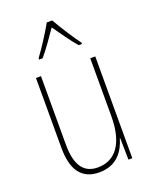

<svg xmlns="http://www.w3.org/2000/svg" viewBox="-144 -844 746 934"><g transform="rotate(-20 229.0 -376.5)"><path d="M243 -763H215C191 -720 144 -647 118 -613V-606H136C166 -640 203 -695 229 -732C257 -693 292 -641 323 -606H340V-613C320 -638 268 -718 243 -763ZM380 -527H354V-227C354 -82 296 -15 208 -15C138 -15 99 -62 99 -173V-527H73V-166C73 -49 117 10 207 10C300 10 339 -53 356 -112H358L360 0H380Z"/></g></svg>

Font: Noto Sans Hebrew Condensed Thin
Style: Regular
Weight: 100
Width: 3
Designer: Monotype Design Team
Foundry: Monotype Imaging Inc.
Version: Version 2.004